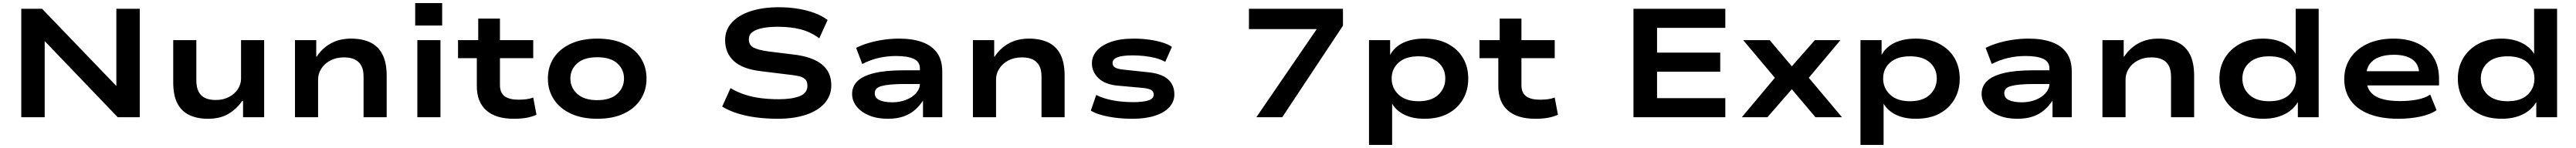

<svg xmlns="http://www.w3.org/2000/svg" viewBox="-20 -762 16713 962"><path d="M118 0V-705H253L738 -200H735V-705H887V0H744L267 -498H270V0Z M1329 10Q1261 10 1210 -13.5Q1159 -37 1131.5 -89Q1104 -141 1104 -227V-501H1254V-239Q1254 -195 1268.5 -166.5Q1283 -138 1311 -125Q1339 -112 1380 -112Q1428 -112 1465.5 -131.5Q1503 -151 1523.5 -183Q1544 -215 1544 -250V-501H1694V0H1557V-105H1551Q1514 -52 1460.5 -21Q1407 10 1329 10Z M1894 0V-501H2032V-394H2035Q2070 -448 2126 -479.5Q2182 -511 2258 -511Q2329 -511 2381 -487Q2433 -463 2461 -409.5Q2489 -356 2489 -269V0H2339V-264Q2339 -308 2324.5 -335Q2310 -362 2282 -375.5Q2254 -389 2212 -389Q2162 -389 2124 -369Q2086 -349 2065 -316Q2044 -283 2044 -246V0Z M2674 -596V-742H2849V-596ZM2688 0V-501H2838V0Z M3314 10Q3197 10 3135.5 -44.5Q3074 -99 3074 -202V-384H2952V-501H3083V-641H3224V-501H3440V-384H3224V-209Q3224 -159 3254.5 -136.5Q3285 -114 3344 -114Q3371 -114 3395 -117Q3419 -120 3440 -128L3461 -16Q3429 -2 3394 4Q3359 10 3314 10Z M3856 10Q3755 10 3683 -24Q3611 -58 3573 -117Q3535 -176 3535 -251Q3535 -327 3573 -385.5Q3611 -444 3683 -477.5Q3755 -511 3856 -511Q3957 -511 4028.5 -477.5Q4100 -444 4137.5 -385.5Q4175 -327 4175 -251Q4175 -176 4137.5 -117Q4100 -58 4028.5 -24Q3957 10 3856 10ZM3855 -111Q3940 -111 3984.5 -151.5Q4029 -192 4029 -252Q4029 -311 3985 -350.5Q3941 -390 3856 -390Q3770 -390 3725.5 -350.5Q3681 -311 3681 -252Q3681 -192 3726 -151.5Q3771 -111 3855 -111Z M5026 10Q4956 10 4889 1.5Q4822 -7 4765.5 -25Q4709 -43 4666 -69L4720 -189Q4768 -161 4817.5 -145.5Q4867 -130 4921 -123.5Q4975 -117 5034 -117Q5119 -117 5169 -137Q5219 -157 5219 -204Q5219 -234 5203.5 -248Q5188 -262 5159 -268Q5130 -274 5090 -278L4919 -299Q4798 -313 4741.5 -365.5Q4685 -418 4685 -501Q4685 -568 4729 -616Q4773 -664 4851.5 -689.5Q4930 -715 5034 -715Q5098 -715 5156.5 -705.5Q5215 -696 5264 -678Q5313 -660 5350 -632L5296 -513Q5239 -555 5174.5 -571.5Q5110 -588 5027 -588Q4970 -588 4927.5 -579.5Q4885 -571 4862 -553.5Q4839 -536 4839 -507Q4839 -469 4869 -453Q4899 -437 4964 -428L5126 -408Q5249 -394 5311.5 -344.5Q5374 -295 5374 -208Q5374 -141 5331.5 -92Q5289 -43 5211 -16.5Q5133 10 5026 10Z M5741 10Q5673 10 5621 -11Q5569 -32 5539 -69Q5509 -106 5509 -152Q5509 -200 5543 -234Q5577 -268 5651 -286.5Q5725 -305 5844 -305H5971V-216H5852Q5797 -216 5759.5 -212.5Q5722 -209 5699 -202.5Q5676 -196 5666 -184.5Q5656 -173 5656 -157Q5656 -125 5687 -111Q5718 -97 5771 -97Q5818 -97 5859 -113Q5900 -129 5924.5 -157Q5949 -185 5949 -217V-317Q5949 -361 5909 -379.5Q5869 -398 5794 -398Q5736 -398 5681.5 -385.5Q5627 -373 5575 -346L5535 -451Q5576 -471 5621 -484Q5666 -497 5715 -504Q5764 -511 5814 -511Q5901 -511 5963.5 -488.5Q6026 -466 6060 -419Q6094 -372 6094 -296V0H5969V-107H5968Q5947 -74 5916 -47Q5885 -20 5842 -5Q5799 10 5741 10Z M6293 0V-501H6431V-394H6434Q6469 -448 6525 -479.5Q6581 -511 6657 -511Q6728 -511 6780 -487Q6832 -463 6860 -409.5Q6888 -356 6888 -269V0H6738V-264Q6738 -308 6723.5 -335Q6709 -362 6681 -375.5Q6653 -389 6611 -389Q6561 -389 6523 -369Q6485 -349 6464 -316Q6443 -283 6443 -246V0Z M7329 10Q7271 10 7219.5 3.5Q7168 -3 7126.5 -14.5Q7085 -26 7058 -43L7093 -145Q7126 -128 7166.5 -117.5Q7207 -107 7250 -102.5Q7293 -98 7332 -98Q7395 -98 7430.5 -109Q7466 -120 7466 -147Q7466 -167 7450 -177Q7434 -187 7391 -191L7236 -205Q7151 -212 7108 -253.5Q7065 -295 7065 -350Q7065 -395 7095.5 -431Q7126 -467 7186.5 -489Q7247 -511 7338 -511Q7391 -511 7439 -504Q7487 -497 7525 -485Q7563 -473 7584 -457L7541 -360Q7512 -376 7477 -385Q7442 -394 7404.5 -398Q7367 -402 7328 -402Q7262 -402 7230.5 -389.5Q7199 -377 7199 -353Q7199 -333 7215.5 -323Q7232 -313 7274 -309L7424 -293Q7514 -285 7557 -248Q7600 -211 7600 -148Q7600 -101 7567 -65Q7534 -29 7473 -9.5Q7412 10 7329 10Z M8132 0 8565 -633 8571 -573H8084V-705H8694V-595L8300 0Z M8863 180V-501H9000V-405Q9029 -458 9086 -484.5Q9143 -511 9221 -511Q9311 -511 9375 -477Q9439 -443 9473 -385Q9507 -327 9507 -251Q9507 -177 9473.5 -118Q9440 -59 9377 -24.5Q9314 10 9222 10Q9146 10 9092.5 -16.5Q9039 -43 9013 -88V180ZM9185 -104Q9268 -104 9313 -146.5Q9358 -189 9358 -252Q9358 -315 9313.5 -355.5Q9269 -396 9185 -396Q9101 -396 9055.5 -355.5Q9010 -315 9010 -252Q9010 -189 9055.5 -146.5Q9101 -104 9185 -104Z M9942 10Q9825 10 9763.5 -44.5Q9702 -99 9702 -202V-384H9580V-501H9711V-641H9852V-501H10068V-384H9852V-209Q9852 -159 9882.5 -136.5Q9913 -114 9972 -114Q9999 -114 10023 -117Q10047 -120 10068 -128L10089 -16Q10057 -2 10022 4Q9987 10 9942 10Z M10579 0V-705H11175V-581H10732V-420H11142V-296H10732V-124H11175V0Z M11282 0 11528 -294 11532 -214 11291 -501H11463L11610 -327H11603L11756 -501H11922L11681 -214L11685 -294L11932 0H11760L11603 -186H11610L11448 0Z M12052 180V-501H12189V-405Q12218 -458 12275 -484.5Q12332 -511 12410 -511Q12500 -511 12564 -477Q12628 -443 12662 -385Q12696 -327 12696 -251Q12696 -177 12662.5 -118Q12629 -59 12566 -24.5Q12503 10 12411 10Q12335 10 12281.5 -16.5Q12228 -43 12202 -88V180ZM12374 -104Q12457 -104 12502 -146.5Q12547 -189 12547 -252Q12547 -315 12502.5 -355.5Q12458 -396 12374 -396Q12290 -396 12244.5 -355.5Q12199 -315 12199 -252Q12199 -189 12244.5 -146.5Q12290 -104 12374 -104Z M13070 10Q13002 10 12950 -11Q12898 -32 12868 -69Q12838 -106 12838 -152Q12838 -200 12872 -234Q12906 -268 12980 -286.5Q13054 -305 13173 -305H13300V-216H13181Q13126 -216 13088.5 -212.5Q13051 -209 13028 -202.5Q13005 -196 12995 -184.5Q12985 -173 12985 -157Q12985 -125 13016 -111Q13047 -97 13100 -97Q13147 -97 13188 -113Q13229 -129 13253.5 -157Q13278 -185 13278 -217V-317Q13278 -361 13238 -379.5Q13198 -398 13123 -398Q13065 -398 13010.5 -385.5Q12956 -373 12904 -346L12864 -451Q12905 -471 12950 -484Q12995 -497 13044 -504Q13093 -511 13143 -511Q13230 -511 13292.5 -488.5Q13355 -466 13389 -419Q13423 -372 13423 -296V0H13298V-107H13297Q13276 -74 13245 -47Q13214 -20 13171 -5Q13128 10 13070 10Z M13622 0V-501H13760V-394H13763Q13798 -448 13854 -479.5Q13910 -511 13986 -511Q14057 -511 14109 -487Q14161 -463 14189 -409.5Q14217 -356 14217 -269V0H14067V-264Q14067 -308 14052.5 -335Q14038 -362 14010 -375.5Q13982 -389 13940 -389Q13890 -389 13852 -369Q13814 -349 13793 -316Q13772 -283 13772 -246V0Z M14667 10Q14578 10 14514 -24Q14450 -58 14415.5 -116.5Q14381 -175 14381 -251Q14381 -325 14415.5 -383.5Q14450 -442 14513.5 -476.5Q14577 -511 14663 -511Q14737 -511 14792 -485Q14847 -459 14876 -412V-705H15025V0H14890V-97H14889Q14856 -43 14798 -16.5Q14740 10 14667 10ZM14704 -104Q14789 -104 14833.5 -146Q14878 -188 14878 -251Q14878 -314 14833.5 -355Q14789 -396 14704 -396Q14620 -396 14575 -355Q14530 -314 14530 -251Q14530 -188 14575 -146Q14620 -104 14704 -104Z M15542 10Q15431 10 15352 -21Q15273 -52 15232 -110Q15191 -168 15191 -248Q15191 -324 15229.5 -383Q15268 -442 15340 -476.5Q15412 -511 15512 -511Q15601 -511 15667.5 -480Q15734 -449 15770 -390.5Q15806 -332 15806 -249V-207H15307V-299H15700L15678 -277Q15677 -344 15634 -375Q15591 -406 15513 -406Q15458 -406 15418 -391Q15378 -376 15356 -345.5Q15334 -315 15334 -269V-254Q15334 -204 15356.5 -171Q15379 -138 15427.5 -121.5Q15476 -105 15553 -105Q15612 -105 15663 -114.5Q15714 -124 15749 -147L15790 -46Q15748 -17 15681.5 -3.5Q15615 10 15542 10Z M16214 10Q16125 10 16061 -24Q15997 -58 15962.5 -116.5Q15928 -175 15928 -251Q15928 -325 15962.5 -383.5Q15997 -442 16060.5 -476.5Q16124 -511 16210 -511Q16284 -511 16339 -485Q16394 -459 16423 -412V-705H16572V0H16437V-97H16436Q16403 -43 16345 -16.5Q16287 10 16214 10ZM16251 -104Q16336 -104 16380.5 -146Q16425 -188 16425 -251Q16425 -314 16380.5 -355Q16336 -396 16251 -396Q16167 -396 16122 -355Q16077 -314 16077 -251Q16077 -188 16122 -146Q16167 -104 16251 -104Z"/></svg>

Font: Nunito Sans 7pt Expanded
Style: Bold
Weight: 700
Width: 7
Designer: Vernon Adams
Foundry: Vernon Adams
Version: Version 3.101;gftools[0.9.27]